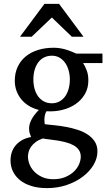

<svg xmlns="http://www.w3.org/2000/svg" viewBox="-20 -740 565 989"><path d="M396 66.9Q396 46.4 385.7 32Q375.5 17.6 358.6 8.3Q341.8 -1 320.6 -6.6Q299.3 -12.2 277.6 -15.9Q255.9 -19.5 235.4 -21.7Q214.8 -23.9 200.2 -26.9Q178.2 -19 163.6 -8.1Q148.9 2.9 140.1 15.6Q131.3 28.3 127.7 41.5Q124 54.7 124 66.9Q124 85 131.8 105.5Q139.6 126 155.8 143.1Q171.9 160.2 196.5 171.6Q221.2 183.1 254.9 183.1Q290.5 183.1 317.1 171.6Q343.8 160.2 361.3 143.1Q378.9 126 387.5 105.5Q396 85 396 66.9ZM339.8 -331.1Q339.8 -354.5 333.7 -376.7Q327.6 -398.9 315.9 -415.8Q304.2 -432.6 286.9 -442.9Q269.5 -453.1 247.1 -453.1Q226.1 -453.1 208.5 -444.8Q190.9 -436.5 178.5 -420.7Q166 -404.8 158.9 -381.8Q151.9 -358.9 151.9 -330.1Q151.9 -305.2 158 -283Q164.1 -260.7 176 -244.1Q188 -227.5 205.8 -217.8Q223.6 -208 247.1 -208Q269.5 -208 286.9 -217.8Q304.2 -227.5 315.9 -244.1Q327.6 -260.7 333.7 -283.2Q339.8 -305.7 339.8 -331.1ZM408.2 -415Q419.4 -397 427.2 -375.7Q435.1 -354.5 435.1 -325.2Q435.1 -285.6 417 -254.9Q398.9 -224.1 368.9 -203.6Q338.9 -183.1 300 -173.6Q261.2 -164.1 219.2 -167Q213.4 -157.2 211.2 -146Q209 -134.8 208.7 -125Q208.5 -115.2 209.5 -108.2Q210.4 -101.1 210.9 -100.1Q233.4 -97.7 262.2 -94.7Q291 -91.8 321 -86.2Q351.1 -80.6 380.1 -71.3Q409.2 -62 431.6 -47.1Q454.1 -32.2 468 -11Q481.9 10.3 481.9 40Q481.9 75.7 461.7 109.6Q441.4 143.6 406.2 170.2Q371.1 196.8 323.7 212.9Q276.4 229 222.2 229Q177.2 229 142.3 218.3Q107.4 207.5 83.5 188.5Q59.6 169.4 46.9 143.3Q34.2 117.2 34.2 86.9Q34.2 64.9 40.5 45.2Q46.9 25.4 60.1 9.5Q73.2 -6.3 93 -17.8Q112.8 -29.3 140.1 -34.2Q137.2 -42 135.3 -47.1Q133.3 -52.2 132.1 -56.9Q130.9 -61.5 130.4 -66.7Q129.9 -71.8 129.9 -80.1Q129.9 -99.6 141.8 -123.3Q153.8 -147 180.2 -173.8Q155.3 -179.7 132.8 -192.4Q110.4 -205.1 93.3 -224.4Q76.2 -243.7 66.2 -268.8Q56.2 -293.9 56.2 -324.2Q56.2 -363.8 70.8 -395.3Q85.4 -426.8 111.8 -448.7Q138.2 -470.7 175 -482.4Q211.9 -494.1 256.8 -494.1Q274.4 -494.1 291.3 -491.2Q308.1 -488.3 323 -483.6Q337.9 -479 350.6 -473.6Q363.3 -468.3 373 -463.9H507.8V-415ZM350.1 -550.8 247.1 -649.9 143.1 -550.8H83L209 -720.2H284.2L410.2 -550.8Z"/></svg>

Font: Charis SIL Am
Style: Regular
Weight: 400
Foundry: SIL International
Version: Version 5.000